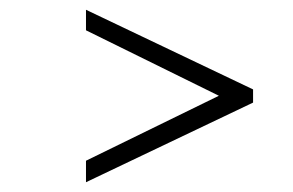

<svg xmlns="http://www.w3.org/2000/svg" viewBox="-20 -480 600 393"><path d="M156 -107V-151L428 -284L156 -418V-460L498 -297V-270Z"/></svg>

Font: Baskervville
Style: Italic
Weight: 400
Italic angle: -18°
Designer: ANRT
Foundry: ANRT
Version: Version 1.100